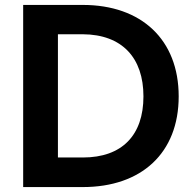

<svg xmlns="http://www.w3.org/2000/svg" viewBox="-20 -759 779 779"><path d="M705 -368C705 -598 554 -739 316 -739H74V0H316C554 0 705 -138 705 -368ZM215 -120V-620H316C476 -619 562 -524 562 -368C562 -211 476 -120 316 -120Z"/></svg>

Font: Malmofest SemiBold
Style: Regular
Weight: 600
Designer: Jonny Pinhorn (Poppins), Kolossal
Version: Version 1.004;Glyphs 3.1.2 (3151)